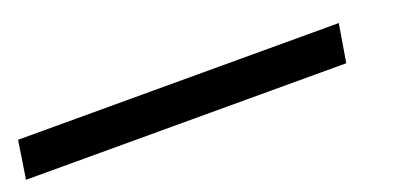

<svg xmlns="http://www.w3.org/2000/svg" viewBox="-77 -74 822 400"><g transform="rotate(-20 334.0 126.0)"><path d="M-61 168 -48 84H663L649 168Z"/></g></svg>

Font: Georama ExtraCondensed Thin Medium
Style: Italic
Weight: 500
Italic angle: -9°
Version: Version 1.001